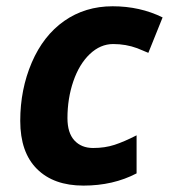

<svg xmlns="http://www.w3.org/2000/svg" viewBox="-20 -576 533 606"><path d="M411.1 -28.8Q337.4 9.8 243.4 9.8Q149.4 9.8 96.7 -42.7Q43.9 -95.2 43.9 -194.6Q43.9 -293.9 80.3 -378.7Q116.7 -463.4 182.6 -509.8Q249 -556.2 335.4 -556.2Q421.9 -556.2 493.2 -521L448.2 -409.2Q426.3 -418.5 413.1 -423.8Q377.4 -437 337.2 -437Q296.9 -437 263.4 -405.3Q230 -373.5 211.4 -319.3Q192.9 -265.1 192.9 -203.1Q192.9 -156.7 214.8 -132.8Q236.8 -108.9 273.9 -108.9Q311 -108.9 341.6 -118.9Q372.1 -128.9 411.1 -148.9Z"/></svg>

Font: Open Sans Hebrew
Style: Bold Italic
Weight: 700
Italic angle: -12°
Foundry: Ascender Corporation, Yanek Iontef
Version: Version 2.001;PS 002.001;hotconv 1.0.70;makeotf.lib2.5.58329